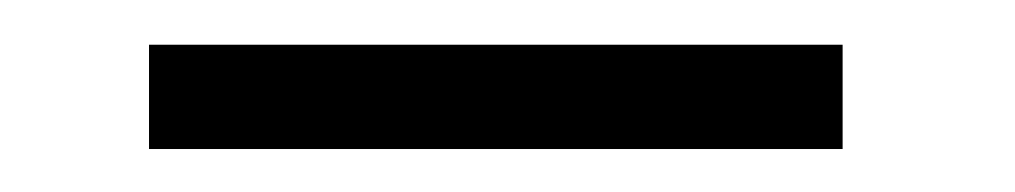

<svg xmlns="http://www.w3.org/2000/svg" viewBox="-20 -20 465 88"><path d="M48.3 0.5H366.2V48.3H48.3Z"/></svg>

Font: Pontano Sans
Style: Regular
Weight: 400
Foundry: vernon adams
Version: 1.0